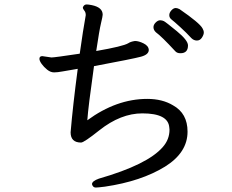

<svg xmlns="http://www.w3.org/2000/svg" viewBox="-20 -794 1040 862"><path d="M790 -555Q774 -555 766 -565Q705 -631 680 -649Q669 -659 669 -672Q669 -683 679 -693Q689 -703 699 -703Q708 -703 716 -699Q724 -695 774 -654Q824 -613 824 -590Q824 -555 790 -555ZM839 -623Q817 -647 789 -672.5Q761 -698 750.5 -706Q740 -714 740 -726Q740 -737 749.5 -747.5Q759 -758 769 -758Q776 -758 786 -753Q876 -691 889 -667Q895 -657 895 -648Q895 -638 886.5 -625Q878 -612 864 -612Q850 -612 839 -623ZM410 48Q397 48 393 33Q393 19 424 8Q643 -55 711 -134Q741 -168 741 -212L740 -222Q735 -285 619 -285Q522 -285 426 -209Q357 -154 344 -154Q297 -154 297 -200Q307 -319 329 -485Q286 -478 262 -473.5Q238 -469 223 -469Q207 -469 192 -481Q177 -493 167 -507Q157 -521 157 -530Q157 -542 170 -542L211 -536Q225 -536 338 -553Q353 -660 365 -726Q365 -739 358.5 -746.5Q352 -754 352 -761Q357 -774 369 -774Q377 -774 392 -771Q441 -761 441 -728Q441 -721 433.5 -690Q426 -659 412 -565Q533 -586 556 -600Q566 -607 586 -610Q603 -610 625 -599Q647 -588 648 -570Q648 -549 613 -539.5Q578 -530 402 -497Q376 -313 372 -254Q503 -350 641 -350Q709 -350 757 -321Q822 -285 822 -203Q822 -109 721 -46Q614 20 451 44Q419 48 410 48Z"/></svg>

Font: LXGW WenKai Lite
Style: Bold
Weight: 700
Designer: LXGW / Fontworks Inc.
Foundry: LXGW / Fontworks Inc.
Version: Version 1.330;April 28, 2024